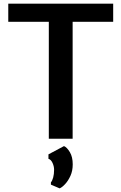

<svg xmlns="http://www.w3.org/2000/svg" viewBox="-20 -763 668 1056"><path d="M248.5 0V-643H25.5V-743H602.5V-643H379.5V0ZM308 273 260 252.5V240Q267.5 231.5 272.5 213.2Q277.5 195 277.5 170.5Q277.5 151.5 268.8 132.8Q260 114 246.5 110.5V86L332 40.5Q348.5 47.5 364.2 73.8Q380 100 380 141Q380 176.5 367.5 204Q355 231.5 338.2 249.5Q321.5 267.5 308 273Z"/></svg>

Font: Merriweather Sans Medium
Style: Regular
Weight: 500
Designer: Eben Sorkin
Foundry: Eben Sorkin
Version: Version 2.001